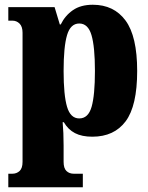

<svg xmlns="http://www.w3.org/2000/svg" viewBox="-20 -566 624 809"><path d="M15 223V166H32Q50 166 62.5 154.5Q75 143 75 116V-428Q75 -454 62.5 -466.5Q50 -479 32 -479H15V-536H210L232 -463H236Q254 -500 287 -523Q320 -546 371 -546Q460 -546 509 -479.5Q558 -413 558 -267Q558 -120 509.5 -55Q461 10 369 10Q325 10 296 -5Q267 -20 249 -51H244Q246 -28 247 -5Q248 18 248 47V116Q248 143 260 154.5Q272 166 291 166H329V223ZM314 -67Q352 -67 366 -116Q380 -165 380 -267Q380 -369 365.5 -418Q351 -467 314 -467Q277 -467 262.5 -418Q248 -369 248 -267Q248 -165 262.5 -116Q277 -67 314 -67Z"/></svg>

Font: Noto Serif Condensed Black
Style: Regular
Weight: 900
Width: 3
Designer: Monotype Design Team
Foundry: Monotype Imaging Inc.
Version: Version 2.015; ttfautohint (v1.8.4.7-5d5b)